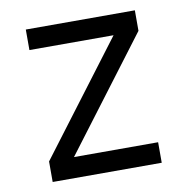

<svg xmlns="http://www.w3.org/2000/svg" viewBox="-65 -583 629 645"><g transform="rotate(-10 250.0 -260.0)"><path d="M64 0V-70L351 -450H64V-520H436V-450L149 -70H436V0Z"/></g></svg>

Font: Iosevka srxl
Style: Regular
Weight: 400
Monospace: yes
Designer: Belleve Invis
Foundry: Belleve Invis
Version: Version 33.0.1; ttfautohint (v1.8.3)